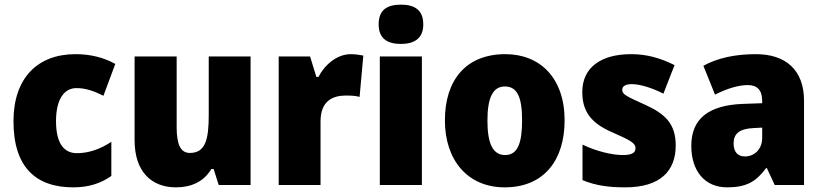

<svg xmlns="http://www.w3.org/2000/svg" viewBox="-20 -796 3538 826"><path d="M295 10C363 10 415 -8 459 -39V-186C413 -155 362 -137 311 -137C256 -137 221 -178 221 -275C221 -369 256 -417 309 -417C348 -417 383 -405 425 -384L476 -521C427 -548 371 -563 305 -563C141 -563 38 -460 38 -274C38 -77 134 10 295 10Z M1058 -553H878V-300C878 -197 864 -138 797 -138C756 -138 740 -176 740 -249V-553H559V-193C559 -56 633 10 737 10C802 10 857 -14 889 -69H899L921 0H1058Z M1489 -563C1429 -563 1376 -516 1350 -465H1341L1314 -553H1179V0H1359V-274C1359 -364 1414 -385 1468 -385C1497 -385 1514 -383 1527 -379L1543 -557C1528 -560 1507 -563 1489 -563Z M1705 -776C1647 -776 1609 -755 1609 -691C1609 -629 1648 -607 1705 -607C1760 -607 1801 -629 1801 -691C1801 -755 1761 -776 1705 -776ZM1795 -553H1614V0H1795Z M2409 -278C2409 -461 2303 -563 2154 -563C1985 -563 1894 -452 1894 -278C1894 -107 1992 10 2151 10C2322 10 2409 -109 2409 -278ZM2077 -277C2077 -375 2100 -424 2152 -424C2207 -424 2226 -375 2226 -278C2226 -180 2207 -129 2153 -129C2099 -129 2077 -181 2077 -277Z M2887 -170C2887 -263 2842 -306 2756 -345C2672 -383 2657 -390 2657 -410C2657 -426 2672 -434 2699 -434C2734 -434 2788 -417 2834 -393L2882 -516C2819 -547 2762 -563 2695 -563C2566 -563 2485 -506 2485 -400C2485 -314 2526 -266 2609 -229C2696 -191 2714 -180 2714 -158C2714 -138 2697 -129 2659 -129C2614 -129 2545 -145 2486 -174V-21C2545 3 2600 10 2670 10C2820 10 2887 -60 2887 -170Z M3232 -563C3141 -563 3066 -546 3006 -513L3056 -389C3108 -415 3157 -430 3197 -430C3236 -430 3259 -410 3259 -362V-352L3174 -349C3031 -343 2954 -287 2954 -169C2954 -59 3013 10 3108 10C3192 10 3233 -15 3276 -73H3279L3313 0H3439V-363C3439 -494 3361 -563 3232 -563ZM3221 -245 3259 -247V-202C3259 -155 3226 -123 3185 -123C3155 -123 3136 -141 3136 -179C3136 -220 3160 -242 3221 -245Z"/></svg>

Font: Noto Sans Arabic UI SmCn Bk
Style: Regular
Weight: 900
Width: 4
Designer: Monotype Design Team, Nadine Chahine and Nizar Qandah
Foundry: Monotype Imaging Inc.
Version: Version 2.010